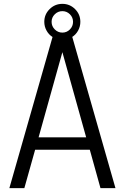

<svg xmlns="http://www.w3.org/2000/svg" viewBox="-20 -981 651 1001"><path d="M210.9 -867.2Q210.9 -905.8 238.5 -933.3Q266.1 -960.9 305.2 -960.9Q343.8 -960.9 371.3 -933.6Q398.9 -906.2 398.9 -867.2Q398.9 -842.8 387.2 -821.5Q375.5 -800.3 356 -788.1H356.9L582 0H503.9L448.2 -200.2H163.1L106.9 0H28.8L253.9 -788.1Q234.4 -800.3 222.7 -821.5Q210.9 -842.8 210.9 -867.2ZM305.2 -709 181.2 -265.1H429.2ZM265.6 -906.5Q249 -890.1 249 -867.2Q249 -844.2 265.6 -827.6Q282.2 -811 305.2 -811Q328.1 -811 344.5 -827.6Q360.8 -844.2 360.8 -867.2Q360.8 -890.1 344.5 -906.5Q328.1 -922.9 305.2 -922.9Q282.2 -922.9 265.6 -906.5Z"/></svg>

Font: Cooper Hewitt
Style: Book
Weight: 705
Designer: Village Type and Design LLC
Foundry: Cooper Hewitt Smithsonian Design Museum
Version: 1.000